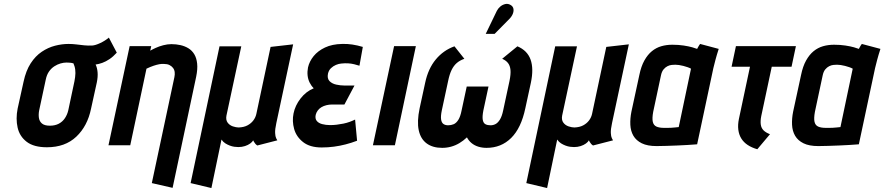

<svg xmlns="http://www.w3.org/2000/svg" viewBox="-20 -734 4468 970"><path d="M570 -468 530 -544Q511 -528 486.5 -516.5Q462 -505 446 -504Q425 -503 405.5 -505Q386 -507 366.5 -509.5Q347 -512 326 -512Q293 -512 258 -503Q223 -494 191 -472.5Q159 -451 135 -414Q111 -377 99 -321L69 -185Q59 -134 69 -89.5Q79 -45 115 -17.5Q151 10 217 10Q309 10 365.5 -43.5Q422 -97 440 -185L469 -317Q475 -346 473 -369Q471 -392 463 -408Q479 -410 497 -416.5Q515 -423 533.5 -435.5Q552 -448 570 -468ZM356 -323 325 -177Q320 -155 308 -137Q296 -119 277 -109Q258 -99 232 -99Q205 -99 192 -110Q179 -121 176.5 -139Q174 -157 178 -177L211 -331Q216 -356 227.5 -372.5Q239 -389 254.5 -399Q270 -409 286 -413.5Q302 -418 316 -418Q323 -418 328.5 -417.5Q334 -417 339.5 -416.5Q345 -416 351 -414Q354 -407 356.5 -399Q359 -391 360 -382.5Q361 -374 361 -364.5Q361 -355 359.5 -344.5Q358 -334 356 -323Z M861 -344 747 191 852 215 971 -346Q979 -385 976 -413Q973 -441 961.5 -460Q950 -479 932 -490Q914 -501 892 -506Q870 -511 846 -511Q826 -511 805 -505.5Q784 -500 766.5 -492Q749 -484 739 -478L744 -501H635L528 0H638L720 -387Q739 -396 755 -401.5Q771 -407 784.5 -409.5Q798 -412 808 -411Q825 -411 836 -405.5Q847 -400 854 -391Q861 -382 862.5 -370Q864 -358 861 -344Z M1376 -112 1461 -510 1347 -497 1275 -158Q1271 -140 1259.5 -125Q1248 -110 1230 -100.5Q1212 -91 1186 -90Q1173 -90 1156.5 -95.5Q1140 -101 1130 -114.5Q1120 -128 1124 -150L1199 -500H1089L943 191L1048 216L1099 -29Q1107 -17 1118 -10Q1129 -3 1141 1.5Q1153 6 1164 7.5Q1175 9 1184 9Q1202 9 1217.5 4Q1233 -1 1244 -9Q1255 -17 1259 -25Q1260 -23 1263 -17.5Q1266 -12 1270.5 -7Q1275 -2 1280 1L1381 -25Q1379 -28 1375 -36Q1371 -44 1370 -62Q1369 -80 1376 -112Z M1796 -402 1813 -497Q1786 -505 1760 -509Q1734 -513 1708 -512Q1658 -511 1622 -494Q1586 -477 1564.5 -450.5Q1543 -424 1536 -393Q1532 -372 1534 -353Q1536 -334 1544 -317.5Q1552 -301 1565 -288Q1526 -272 1498.5 -236.5Q1471 -201 1463 -161Q1455 -122 1466 -82.5Q1477 -43 1511.5 -16Q1546 11 1605 11Q1637 11 1667 7Q1697 3 1726 -4.5Q1755 -12 1784 -23L1774 -130Q1762 -124 1747 -118.5Q1732 -113 1715 -109.5Q1698 -106 1681 -104Q1664 -102 1648 -102Q1626 -102 1607.5 -107Q1589 -112 1580 -123.5Q1571 -135 1575 -154Q1578 -166 1585.5 -176Q1593 -186 1604 -192.5Q1615 -199 1629 -202.5Q1643 -206 1658 -206H1720L1771 -302H1718Q1700 -302 1679 -306.5Q1658 -311 1645 -324Q1632 -337 1637 -362Q1641 -379 1652 -389.5Q1663 -400 1677 -406Q1691 -412 1704 -413Q1723 -415 1739 -414Q1755 -413 1769 -409.5Q1783 -406 1796 -402Z M1864 0H1975L2081 -501H1971Z M2594 -500 2517 -437Q2536 -429 2546.5 -415.5Q2557 -402 2559 -380.5Q2561 -359 2554 -325L2522 -176Q2516 -147 2506 -130.5Q2496 -114 2484 -107.5Q2472 -101 2458 -101Q2443 -101 2432.5 -106.5Q2422 -112 2419 -128.5Q2416 -145 2422 -176L2448 -297H2338L2312 -176Q2306 -145 2295.5 -128.5Q2285 -112 2272 -106.5Q2259 -101 2244 -101Q2230 -101 2220.5 -107.5Q2211 -114 2208.5 -130.5Q2206 -147 2212 -176L2244 -325Q2251 -359 2261.5 -380.5Q2272 -402 2287.5 -415.5Q2303 -429 2326 -437L2276 -500Q2220 -480 2181.5 -433.5Q2143 -387 2128 -316L2100 -187Q2086 -120 2095.5 -76Q2105 -32 2135.5 -9.5Q2166 13 2214 13Q2237 13 2259 7Q2281 1 2301 -11Q2321 -23 2339 -40Q2348 -23 2362.5 -11Q2377 1 2396.5 7Q2416 13 2438 13Q2512 13 2562.5 -37Q2613 -87 2634 -187L2662 -316Q2677 -387 2660.5 -433Q2644 -479 2594 -500ZM2553 -638Q2565 -650 2570.5 -663.5Q2576 -677 2574 -689Q2572 -701 2561 -708Q2547 -717 2532.5 -713.5Q2518 -710 2507 -700.5Q2496 -691 2490 -679L2434 -563H2479Z M3072 -112 3157 -510 3043 -497 2971 -158Q2967 -140 2955.5 -125Q2944 -110 2926 -100.5Q2908 -91 2882 -90Q2869 -90 2852.5 -95.5Q2836 -101 2826 -114.5Q2816 -128 2820 -150L2895 -500H2785L2639 191L2744 216L2795 -29Q2803 -17 2814 -10Q2825 -3 2837 1.5Q2849 6 2860 7.5Q2871 9 2880 9Q2898 9 2913.5 4Q2929 -1 2940 -9Q2951 -17 2955 -25Q2956 -23 2959 -17.5Q2962 -12 2966.5 -7Q2971 -2 2976 1L3077 -25Q3075 -28 3071 -36Q3067 -44 3066 -62Q3065 -80 3072 -112Z M3611 -487 3517 -512Q3511 -504 3506.5 -495.5Q3502 -487 3502 -487Q3495 -490 3477.5 -495Q3460 -500 3434 -504Q3408 -508 3377 -508Q3347 -508 3321 -500.5Q3295 -493 3273.5 -475.5Q3252 -458 3235.5 -428.5Q3219 -399 3210 -355L3170 -170Q3163 -135 3164.5 -103.5Q3166 -72 3180 -48Q3194 -24 3222.5 -10Q3251 4 3297 4Q3320 4 3347.5 3Q3375 2 3402.5 1Q3430 0 3452.5 -1.5Q3475 -3 3488.5 -4Q3502 -5 3502 -5L3584 -390Q3588 -407 3594.5 -431.5Q3601 -456 3611 -487ZM3280 -169 3319 -352Q3323 -372 3332 -383Q3341 -394 3352 -399.5Q3363 -405 3373.5 -406Q3384 -407 3392 -407Q3400 -407 3410.5 -405.5Q3421 -404 3432.5 -401Q3444 -398 3454 -394.5Q3464 -391 3471 -387L3409 -92Q3399 -91 3389.5 -90Q3380 -89 3371 -88.5Q3362 -88 3353 -88Q3344 -88 3335 -88Q3311 -88 3296.5 -94.5Q3282 -101 3278 -118.5Q3274 -136 3280 -169Z M3826 -148 3879 -397H3979L4001 -501H3698L3676 -397H3769L3713 -133Q3707 -104 3710 -79Q3713 -54 3725 -34.5Q3737 -15 3757.5 -1.5Q3778 12 3806 20L3870 -56Q3849 -64 3837.5 -75.5Q3826 -87 3823.5 -105Q3821 -123 3826 -148Z M4428 -487 4334 -512Q4328 -504 4323.5 -495.5Q4319 -487 4319 -487Q4312 -490 4294.5 -495Q4277 -500 4251 -504Q4225 -508 4194 -508Q4164 -508 4138 -500.5Q4112 -493 4090.5 -475.5Q4069 -458 4052.5 -428.5Q4036 -399 4027 -355L3987 -170Q3980 -135 3981.5 -103.5Q3983 -72 3997 -48Q4011 -24 4039.5 -10Q4068 4 4114 4Q4137 4 4164.5 3Q4192 2 4219.5 1Q4247 0 4269.5 -1.5Q4292 -3 4305.5 -4Q4319 -5 4319 -5L4401 -390Q4405 -407 4411.5 -431.5Q4418 -456 4428 -487ZM4097 -169 4136 -352Q4140 -372 4149 -383Q4158 -394 4169 -399.5Q4180 -405 4190.5 -406Q4201 -407 4209 -407Q4217 -407 4227.5 -405.5Q4238 -404 4249.5 -401Q4261 -398 4271 -394.5Q4281 -391 4288 -387L4226 -92Q4216 -91 4206.5 -90Q4197 -89 4188 -88.5Q4179 -88 4170 -88Q4161 -88 4152 -88Q4128 -88 4113.5 -94.5Q4099 -101 4095 -118.5Q4091 -136 4097 -169Z"/></svg>

Font: Advent Pro
Style: Bold Italic
Weight: 700
Italic angle: -12°
Designer: VivaRado, Andreas Kalpakidis
Foundry: VivaRado, Andreas Kalpakidis
Version: Version 3.000